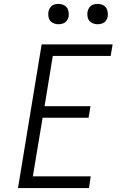

<svg xmlns="http://www.w3.org/2000/svg" viewBox="-20 -962 616 982"><path d="M72 0H435L444 -60H148L198 -360H433L443 -419H208L250 -676H546L556 -735H193ZM479 -838Q491 -838 502.5 -842Q514 -846 521.5 -856Q529 -866 531 -877Q533 -894 528.5 -910Q524 -926 510 -934Q496 -942 479 -942Q468 -942 456.5 -938.5Q445 -935 437.5 -924.5Q430 -914 428 -903Q425 -886 429.5 -870Q434 -854 448.5 -846Q463 -838 479 -838ZM279 -838Q291 -838 302.5 -842Q314 -846 321.5 -856Q329 -866 331 -877Q333 -894 328.5 -910Q324 -926 310 -934Q296 -942 279 -942Q268 -942 256.5 -938.5Q245 -935 237.5 -924.5Q230 -914 228 -903Q225 -886 229.5 -870Q234 -854 248.5 -846Q263 -838 279 -838Z"/></svg>

Font: Iosevka Sparkle Light
Style: Italic
Weight: 300
Italic angle: -9°
Designer: Belleve Invis
Foundry: Belleve Invis
Version: Version 4.5.0; ttfautohint (v1.8.3)